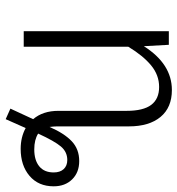

<svg xmlns="http://www.w3.org/2000/svg" viewBox="6 -580 639 692"><g transform="rotate(90 326.0 -234.5)"><path d="M652 -108Q652 -53 614.5 -21Q577 11 517 11Q475 11 442 -7L410 65L372 48L410 -34Q380 -69 380 -125V-371Q380 -431 358.5 -459.5Q337 -488 294 -488Q251 -488 216 -459Q181 -430 149 -377V0H93V-523H142L147 -433Q211 -534 305 -534Q368 -534 402 -493Q436 -452 436 -379V-121Q436 -111 438 -93Q461 -146 489.5 -173Q518 -200 561 -200Q602 -200 627 -174.5Q652 -149 652 -108ZM602 -108Q602 -131 590 -144Q578 -157 557 -157Q528 -157 508.5 -134Q489 -111 462 -52Q484 -38 519 -38Q558 -38 580 -56Q602 -74 602 -108Z"/></g></svg>

Font: Fira Sans Condensed Light
Style: Regular
Weight: 300
Width: 3
Designer: bBox Type GmbH & Carrois Corporate GbR & Edenspiekermann AG
Foundry: bBox Type GmbH & Carrois Corporate GbR & Edenspiekermann AG
Version: Version 4.301